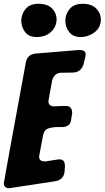

<svg xmlns="http://www.w3.org/2000/svg" viewBox="-65 -996 551 1011"><path d="M359 -801Q319 -801 299 -827.5Q279 -854 279 -887Q279 -922 302 -949Q325 -976 370 -976Q418 -976 442 -951Q466 -926 466 -895Q466 -851 433 -826Q400 -801 359 -801ZM127 -801Q87 -801 67 -827.5Q47 -854 47 -887Q47 -921 69.5 -948.5Q92 -976 137 -976Q186 -976 209.5 -951Q233 -926 233 -895Q233 -856 204 -828.5Q175 -801 127 -801ZM-16 -5Q-44 -5 -45 -31Q-45 -37 71 -667Q79 -709 122 -714L352 -733Q366 -733 376 -728.5Q386 -724 386 -708Q386 -703 383.5 -693Q381 -683 379 -674.5Q377 -666 375 -658Q363 -618 323 -614Q280 -614 257 -613Q223 -613 210 -574Q190 -468 190 -463Q190 -436 222 -436L241 -437Q246 -438 280 -438Q300 -438 307.5 -428Q315 -418 315 -400L309 -362Q304 -329 265 -327Q262 -327 237.5 -327Q213 -327 190.5 -320Q168 -313 162 -285L141 -173Q141 -156 150 -151Q159 -146 174 -146L245 -157Q265 -157 271 -147Q277 -137 277 -120L275 -92Q270 -50 228 -42Z"/></svg>

Font: Bangerz
Style: Bold
Weight: 700
Designer: vernon adams
Foundry: Vernon Adams
Version: Version 2.10;February 7, 2025;FontCreator 13.0.0.2683 64-bit